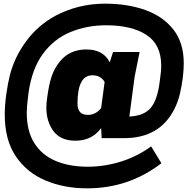

<svg xmlns="http://www.w3.org/2000/svg" viewBox="-20 -814 1040 1048"><path d="M456 214Q329 214 227 170.5Q125 127 65.5 38Q6 -51 6 -188Q6 -241 14.5 -301Q23 -361 34 -404Q59 -502 122.5 -588.5Q186 -675 281 -727Q407 -794 553 -794Q677 -794 774 -759Q871 -724 927 -652Q983 -580 983 -469Q983 -394 962 -302Q952 -260 933 -221Q853 -60 658 -60H535L532 -115Q482 -46 392 -46Q311 -46 272 -98Q233 -150 233 -227Q233 -251 237 -277Q246 -349 261.5 -396Q277 -443 309 -481Q362 -544 451 -544Q544 -544 579 -474L597 -530H742L715 -396L686 -178Q765 -181 802.5 -225Q840 -269 852 -371Q860 -425 860 -455Q860 -571 779.5 -623.5Q699 -676 559 -676Q454 -676 364.5 -639Q275 -602 215 -521Q155 -440 136 -310L133 -285Q126 -231 126 -199Q126 -99 167 -33.5Q208 32 283 64Q358 96 459 96Q549 96 638.5 68.5Q728 41 805 -15L861 77Q683 214 456 214ZM461 -187Q502 -187 532 -224L551 -366Q546 -378 529 -390.5Q512 -403 484 -403Q403 -403 403 -249Q403 -187 458 -187Z"/></svg>

Font: Tanohe Sans ExtraBold
Style: Italic
Weight: 800
Designer: Village Type and Design LLC & Cristiano Sobral
Foundry: Cooper Hewitt Smithsonian Design Museum
Version: Version 1.00;September 29, 2021;FontCreator 13.0.0.2655 64-b